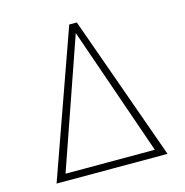

<svg xmlns="http://www.w3.org/2000/svg" viewBox="-104 -794 857 890"><g transform="rotate(-15 325.0 -348.5)"><path d="M59 0H591.5L343 -697H306.5ZM111 -33.5 325.5 -651 539.5 -33.5Z"/></g></svg>

Font: HK Grotesk ExtraLight
Style: Regular
Weight: 200
Designer: Alfredo Marco Pradil
Foundry: Hanken Design Co.
Version: Version 3.001;FEAKit 1.0